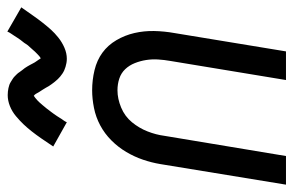

<svg xmlns="http://www.w3.org/2000/svg" viewBox="-158 -641 799 523"><g transform="rotate(-90 241.5 -379.5)"><path d="M0 0 56 -342Q60 -366 68 -389.5Q76 -413 89 -435Q102 -457 120.5 -475.5Q139 -494 161.5 -506Q184 -518 209 -523Q234 -528 257 -528Q285 -528 312 -521.5Q339 -515 359.5 -500Q380 -485 393.5 -462Q407 -439 413 -413Q419 -387 418.5 -359.5Q418 -332 413 -304L363 0H285L337 -315Q340 -332 341 -348.5Q342 -365 339.5 -381Q337 -397 331 -412Q325 -427 314.5 -438Q304 -449 289 -454Q274 -459 257 -459Q234 -459 210 -449Q186 -439 170 -419.5Q154 -400 145 -377Q136 -354 133 -331L78 0ZM170 -597 104 -634Q116 -652 126 -666.5Q136 -681 145.5 -693Q155 -705 164.5 -715Q174 -725 186.5 -735.5Q199 -746 214 -752Q229 -758 244 -758Q249 -758 253.5 -757.5Q258 -757 263 -756Q268 -755 272 -753.5Q276 -752 280 -749.5Q284 -747 288 -744.5Q292 -742 295 -739Q298 -736 301 -733Q304 -730 306.5 -726Q309 -722 312 -718.5Q315 -715 317.5 -711.5Q320 -708 322 -704.5Q324 -701 326 -697.5Q328 -694 330.5 -689Q333 -684 336 -680Q339 -676 340.5 -673.5Q342 -671 344 -668Q348 -670 350 -672Q352 -674 356.5 -678Q361 -682 362.5 -684Q364 -686 366 -688Q368 -690 370 -692.5Q372 -695 374.5 -697.5Q377 -700 379.5 -703Q382 -706 384 -709.5Q386 -713 389 -716.5Q392 -720 394.5 -723.5Q397 -727 400 -731.5Q403 -736 405.5 -740Q408 -744 411.5 -749Q415 -754 417 -759L483 -721Q471 -704 460.5 -689Q450 -674 440.5 -662Q431 -650 422 -640Q413 -630 400.5 -620Q388 -610 373 -603.5Q358 -597 343 -597Q337 -597 331.5 -598Q326 -599 321 -600.5Q316 -602 311.5 -604Q307 -606 302.5 -609Q298 -612 294.5 -615Q291 -618 287.5 -621.5Q284 -625 280.5 -629.5Q277 -634 274 -638Q271 -642 268.5 -646Q266 -650 264 -654Q262 -658 258.5 -663Q255 -668 252 -673Q249 -678 247.5 -681Q246 -684 242 -687Q239 -685 236.5 -683Q234 -681 230 -677.5Q226 -674 224.5 -672Q223 -670 221 -668Q219 -666 217 -663.5Q215 -661 212.5 -658Q210 -655 207.5 -652Q205 -649 203 -646Q201 -643 198 -639.5Q195 -636 192.5 -632Q190 -628 187 -624Q184 -620 181.5 -615.5Q179 -611 175.5 -606.5Q172 -602 170 -597Z"/></g></svg>

Font: Iosevka QP
Style: Italic
Weight: 400
Italic angle: -9°
Designer: Belleve Invis
Foundry: Belleve Invis
Version: Version 20.0.0; ttfautohint (v1.8.4)